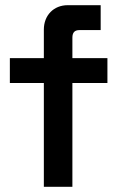

<svg xmlns="http://www.w3.org/2000/svg" viewBox="-20 -720 453 740"><path d="M18 -496V-400H149V0H259V-400H394V-496H259V-575C259 -595 268 -604 286 -604H368V-700H241C187 -700 149 -661 149 -606V-496Z"/></svg>

Font: Space Text SemiBold
Style: Regular
Weight: 600
Designer: Florian Karsten (Space Text), Colophon Foundry (Space Mono)
Foundry: Florian Karsten
Version: Version 1.003;PS 001.003;hotconv 1.0.88;makeotf.lib2.5.64775